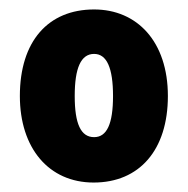

<svg xmlns="http://www.w3.org/2000/svg" viewBox="-20 -742 397 406"><path d="M335 -539C335 -654 270 -722 179 -722C82 -722 22 -655 22 -539C22 -429 83 -356 178 -356C275 -356 335 -425 335 -539ZM138 -539C138 -598 151 -628 179 -628C206 -628 219 -598 219 -539C219 -480 206 -452 179 -452C151 -452 138 -480 138 -539Z"/></svg>

Font: Noto Sans Khmer Condensed Black
Style: Regular
Weight: 900
Width: 3
Designer: Danh Hong and the Monotype Design Team
Foundry: Monotype Imaging Inc.
Version: Version 2.004